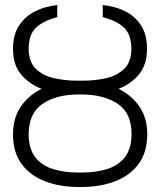

<svg xmlns="http://www.w3.org/2000/svg" viewBox="-20 -742 644 772"><path d="M290.1 -417.6H313.9Q363.6 -417.6 407.8 -427.9Q452.1 -438.2 480.1 -465.9Q508.2 -493.6 508.2 -545.8Q507.8 -603 479.2 -630.5Q450.6 -658 393.1 -673.3V-721.6Q441.4 -717.3 481.9 -697.4Q522.4 -677.6 546.9 -640.3Q571.4 -603 571 -545.8Q571 -481.5 538.9 -442.8Q506.7 -404.1 456.7 -384.9Q508.9 -359.4 540.5 -313.6Q572.1 -267.8 572.1 -203.5Q572.1 -129.3 536.6 -82Q501.1 -34.8 441.1 -12.4Q381 9.9 307.9 9.9H295.5Q222.7 9.9 162.8 -12.4Q103 -34.8 67.6 -81.7Q32.3 -128.6 32.3 -202.1Q32.3 -267.4 63.7 -313.4Q95.2 -359.4 147.4 -384.9Q96.9 -404.1 64.6 -442.8Q32.3 -481.5 32.3 -545.8Q32.3 -603 57.4 -640.3Q82.4 -677.6 123 -697.4Q163.7 -717.3 210.2 -721.6V-673.3Q153.4 -658 124.5 -630.5Q95.5 -603 95.2 -545.8Q95.5 -492.5 124.5 -464.8Q153.4 -437.1 198.2 -427.4Q242.9 -417.6 290.1 -417.6ZM307.9 -362.2H295.5Q205.6 -361.9 150.6 -324Q95.5 -286.2 95.2 -202.1Q95.5 -144.9 120.7 -111.2Q146 -77.4 191.1 -62.9Q236.2 -48.3 295.5 -48.3H307.9Q367.2 -48.3 412.5 -62.9Q457.7 -77.4 483.3 -111.5Q508.9 -145.6 508.9 -203.5Q508.9 -287.6 452.9 -324.8Q397 -361.9 307.9 -362.2Z"/></svg>

Font: Inter UI Extra Light
Style: Regular
Weight: 200
Designer: Rasmus Andersson
Foundry: rsms
Version: 3.2;8d6f07862